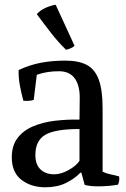

<svg xmlns="http://www.w3.org/2000/svg" viewBox="-20 -777 536 814"><path d="M172 17Q112 17 71 -14.5Q30 -46 30 -110Q30 -160 54.5 -192Q79 -224 120.5 -241.5Q162 -259 213 -265Q264 -271 317 -270L318 -358Q319 -414 297 -444.5Q275 -475 230 -475Q205 -475 182 -471.5Q159 -468 136 -460L123 -354Q115 -350 101 -349.5Q87 -349 79 -350Q70 -383 64 -416Q58 -449 59 -480Q106 -502 153.5 -511Q201 -520 257 -520Q313 -520 347.5 -502Q382 -484 398.5 -440Q415 -396 415 -317V-49Q432 -41 450 -37.5Q468 -34 485 -29Q488 -10 480 6Q464 9 441.5 11Q419 13 396 13Q363 13 339 7L325 -45H321Q296 -19 259 -1Q222 17 172 17ZM210 -38Q238 -38 270 -55.5Q302 -73 317 -95V-230Q214 -230 172 -205.5Q130 -181 130 -120Q130 -79 152 -58.5Q174 -38 210 -38ZM296 -583Q289 -576 279 -572Q269 -568 260 -566Q227 -598 197 -636.5Q167 -675 136 -717Q151 -734 172.5 -743.5Q194 -753 216 -757Z"/></svg>

Font: Alike
Style: Regular
Weight: 400
Designer: Sveta Sebyakina
Foundry: Cyreal (www.cyreal.org)
Version: Version 1.301; ttfautohint (v1.8.4.7-5d5b)